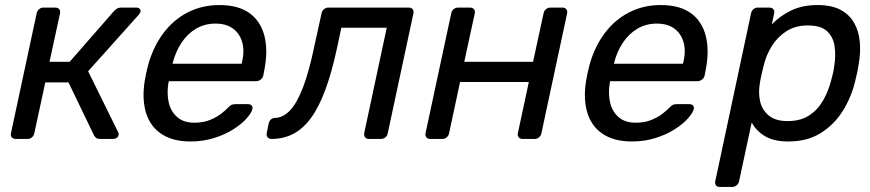

<svg xmlns="http://www.w3.org/2000/svg" viewBox="-20 -550 3444 760"><path d="M42.2 0Q32 0 26.7 -6.4Q21.4 -12.7 23.4 -22.9L125.1 -497.1Q127.1 -507.3 134.5 -513.6Q142 -520 152.2 -520H198.8Q209 -520 214.3 -513.6Q219.6 -507.3 217.6 -497.1L176 -305.3H255.7L429.9 -504.6Q436.2 -511.9 443 -515.9Q449.7 -520 459.5 -520H519.1Q528.2 -520 532.5 -515.8Q536.8 -511.7 536.4 -504.1Q536.2 -500.2 529.2 -491.6L328.8 -267.9L446.7 -28.9Q448.6 -25.2 449.5 -22.2Q450.4 -19.2 449.4 -15.9Q448.4 -8.3 441.8 -4.2Q435.2 0 426.1 0H375.8Q366.3 0 361 -3.8Q355.7 -7.6 351.9 -14.6L251.1 -223.8H159.3L115.9 -22.9Q113.9 -12.7 106.5 -6.4Q99 0 88.8 0Z M733.5 10Q665.2 10 620.5 -18.9Q575.8 -47.8 558.7 -101.2Q541.6 -154.6 552.4 -227.3Q554.3 -239.9 558.7 -260.6Q563.2 -281.3 566.6 -293.6Q586.6 -365 626.4 -418.3Q666.2 -471.6 722.9 -500.8Q779.6 -530 848.3 -530Q923.6 -530 967.9 -497.8Q1012.2 -465.6 1026.9 -406.9Q1041.6 -348.3 1025.7 -269.4L1022.2 -251.6Q1020.2 -241.4 1011.8 -235Q1003.4 -228.6 993.2 -228.6H648.1Q648.1 -228.4 647.6 -225Q647.1 -221.6 646.3 -219.6Q639.9 -179.3 648.1 -143.8Q656.3 -108.4 681.7 -86.3Q707.1 -64.3 748.7 -64.3Q784.7 -64.3 811.3 -75.2Q837.8 -86.2 855 -99.6Q872.2 -113.1 879.2 -120.5Q891 -132.7 896.7 -135.2Q902.4 -137.7 913.6 -137.7H962Q971.2 -137.7 976.2 -132.2Q981.2 -126.6 979 -117.4Q974.8 -102.4 955.7 -80.8Q936.5 -59.2 903.7 -38.2Q870.9 -17.3 827.7 -3.7Q784.6 10 733.5 10ZM662.9 -297.6H936.3L937.1 -301Q948.6 -345.7 939.3 -380.9Q930 -416 903 -436.3Q876 -456.6 832.9 -456.6Q789.9 -456.6 755.8 -436.3Q721.7 -416 698.5 -380.9Q675.2 -345.7 663.7 -301Z M1054.7 0Q1044.5 0 1039.2 -6.8Q1033.9 -13.6 1035.9 -23.7L1043.6 -61.3Q1048.8 -82.5 1069.3 -83.4Q1100.6 -84.4 1127.7 -112.5Q1154.7 -140.6 1179.1 -203.4Q1203.4 -266.1 1224.6 -368.6L1252.8 -497.1Q1254.8 -507.3 1262.2 -513.6Q1269.7 -520 1279.9 -520H1597.7Q1607.9 -520 1613.2 -513.6Q1618.5 -507.3 1616.5 -497.1L1514.9 -22.9Q1513.7 -12.7 1505.8 -6.4Q1497.9 0 1487.7 0H1440.4Q1430.2 0 1425.3 -6.4Q1420.4 -12.7 1421.6 -22.9L1510.8 -440.1H1331.1L1313.7 -358.3Q1292.9 -261.8 1267.3 -193.3Q1241.8 -124.8 1210.4 -82.2Q1178.9 -39.6 1140.3 -19.8Q1101.7 0 1054.7 0Z M1683.2 0Q1673 0 1667.7 -6.4Q1662.4 -12.7 1664.4 -22.9L1766.1 -497.1Q1768.1 -507.3 1775.5 -513.6Q1783 -520 1793.2 -520H1840.6Q1850.7 -520 1856 -513.6Q1861.3 -507.3 1859.3 -497.1L1817.7 -305.3H2090L2131.6 -497.1Q2133.6 -507.3 2141 -513.6Q2148.5 -520 2158.7 -520H2206.1Q2216.2 -520 2221.5 -513.6Q2226.8 -507.3 2224.8 -497.1L2123.2 -22.9Q2121.2 -12.7 2113.7 -6.4Q2106.2 0 2096.1 0H2048.7Q2038.5 0 2033.2 -6.4Q2027.9 -12.7 2029.9 -22.9L2073.3 -225.4H1801.1L1757.7 -22.9Q1755.7 -12.7 1748.2 -6.4Q1740.7 0 1730.6 0Z M2480.5 10Q2412.2 10 2367.5 -18.9Q2322.8 -47.8 2305.7 -101.2Q2288.6 -154.6 2299.4 -227.3Q2301.3 -239.9 2305.7 -260.6Q2310.2 -281.3 2313.6 -293.6Q2333.6 -365 2373.4 -418.3Q2413.2 -471.6 2469.9 -500.8Q2526.6 -530 2595.3 -530Q2670.6 -530 2714.9 -497.8Q2759.2 -465.6 2773.9 -406.9Q2788.6 -348.3 2772.7 -269.4L2769.2 -251.6Q2767.2 -241.4 2758.8 -235Q2750.4 -228.6 2740.2 -228.6H2395.1Q2395.1 -228.4 2394.6 -225Q2394.1 -221.6 2393.3 -219.6Q2386.9 -179.3 2395.1 -143.8Q2403.3 -108.4 2428.7 -86.3Q2454.1 -64.3 2495.7 -64.3Q2531.7 -64.3 2558.3 -75.2Q2584.8 -86.2 2602 -99.6Q2619.2 -113.1 2626.2 -120.5Q2638 -132.7 2643.7 -135.2Q2649.4 -137.7 2660.6 -137.7H2709Q2718.2 -137.7 2723.2 -132.2Q2728.2 -126.6 2726 -117.4Q2721.8 -102.4 2702.7 -80.8Q2683.5 -59.2 2650.7 -38.2Q2617.9 -17.3 2574.7 -3.7Q2531.6 10 2480.5 10ZM2409.9 -297.6H2683.3L2684.1 -301Q2695.6 -345.7 2686.3 -380.9Q2677 -416 2650 -436.3Q2623 -456.6 2579.9 -456.6Q2536.9 -456.6 2502.8 -436.3Q2468.7 -416 2445.5 -380.9Q2422.2 -345.7 2410.7 -301Z M2829 190Q2818.8 190 2814 183.6Q2809.3 177.3 2811.3 167.1L2952.9 -497.1Q2954.9 -507.3 2962.3 -513.6Q2969.8 -520 2980 -520H3025.7Q3035.9 -520 3041.2 -513.6Q3046.4 -507.3 3044.4 -497.1L3035 -453.2Q3066.4 -486.3 3111.1 -508.2Q3155.7 -530 3215.9 -530Q3272.1 -530 3307.4 -511Q3342.7 -492 3361.1 -459.2Q3379.6 -426.4 3383.4 -384.1Q3387.2 -341.7 3378.7 -294.1Q3376.3 -277.8 3372.4 -260Q3368.5 -242.2 3364.3 -225.7Q3349.2 -163.9 3315.4 -110.1Q3281.6 -56.3 3228.3 -23.1Q3175.1 10 3100.9 10Q3042.6 10 3007.5 -11.3Q2972.3 -32.6 2955.5 -65.4L2905.6 167.1Q2903.6 177.3 2895.7 183.6Q2887.7 190 2877.5 190ZM3097.3 -70.7Q3148.8 -70.7 3183 -93.1Q3217.1 -115.6 3238 -152.1Q3258.9 -188.7 3269.8 -231.1Q3274 -246.1 3277.2 -260Q3280.4 -273.9 3282.2 -288.9Q3289.1 -331.3 3283.4 -367.9Q3277.8 -404.4 3253.4 -426.9Q3229.1 -449.3 3177.6 -449.3Q3127.9 -449.3 3092.3 -426.1Q3056.7 -402.8 3035 -367.5Q3013.3 -332.1 3004.2 -295.4Q2999.9 -279.1 2994.8 -256.9Q2989.8 -234.7 2987.4 -218.2Q2981.4 -182.7 2988.8 -148.9Q2996.3 -115.2 3022.9 -92.9Q3049.4 -70.7 3097.3 -70.7Z"/></svg>

Font: Rubik Light
Style: Italic
Weight: 300
Italic angle: -12°
Designer: Hubert and Fischer
Foundry: Hubert and Fischer
Version: Version 2.300;gftools[0.9.30]